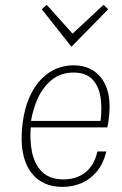

<svg xmlns="http://www.w3.org/2000/svg" viewBox="-20 -742 488 770"><path d="M230.5 7.5Q174.5 7.5 135.5 -20.2Q96.5 -48 79 -101.5Q61.5 -155 69 -232.5Q76.5 -309.5 104.2 -365Q132 -420.5 176 -450.2Q220 -480 275 -480Q310.5 -480 337.2 -468Q364 -456 382.5 -434Q401 -412 410.2 -381.8Q419.5 -351.5 419.5 -315Q419.5 -297.5 417.2 -274.8Q415 -252 410.5 -231H80L104.5 -245Q98 -183.5 108.2 -133Q118.5 -82.5 149.2 -52.5Q180 -22.5 235 -22.5Q287 -22.5 323 -51.2Q359 -80 370.5 -134.5H406.5Q394.5 -85.5 368.2 -54Q342 -22.5 306.5 -7.5Q271 7.5 230.5 7.5ZM103.5 -251 86 -257H407.5L383 -254.5Q390 -306.5 383.2 -351.2Q376.5 -396 350.8 -423.5Q325 -451 275 -451Q224.5 -451 188.8 -422.5Q153 -394 132 -348.5Q111 -303 103.5 -251ZM395 -722.5 414 -705 266.5 -554.5 147.5 -705 167.5 -722.5 271 -607Z"/></svg>

Font: Karla ExtraLight
Style: Italic
Weight: 250
Italic angle: -8°
Designer: Jonathan Pinhorn
Version: Version 2.004;gftools[0.9.33]